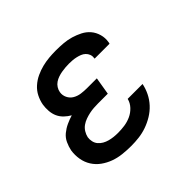

<svg xmlns="http://www.w3.org/2000/svg" viewBox="-133 -698 867 867"><g transform="rotate(-45 300.0 -265.0)"><path d="M253 8Q226 8 198.5 5Q171 2 146.5 -7Q122 -16 101 -31Q80 -46 66 -68Q52 -90 47.5 -116.5Q43 -143 47 -170Q51 -190 60 -209.5Q69 -229 85.5 -242.5Q102 -256 121.5 -265Q141 -274 161 -280Q145 -289 131.5 -302Q118 -315 110.5 -331.5Q103 -348 101.5 -368Q100 -388 103 -407Q107 -429 117.5 -450Q128 -471 146 -487Q164 -503 185.5 -513Q207 -523 229 -528.5Q251 -534 273 -536Q295 -538 317 -538Q341 -538 365 -536Q389 -534 411 -527.5Q433 -521 453.5 -510.5Q474 -500 488.5 -483Q503 -466 509.5 -443Q516 -420 512 -397Q512 -395 511.5 -393Q511 -391 510 -388H415Q415 -389 415 -390Q415 -391 415 -392Q417 -403 413 -413.5Q409 -424 401 -431.5Q393 -439 383 -443Q373 -447 362 -449.5Q351 -452 340 -453Q329 -454 317 -454Q305 -454 293.5 -453Q282 -452 270 -450Q258 -448 246 -444Q234 -440 223.5 -433Q213 -426 206 -415Q199 -404 197 -392Q194 -374 202 -357.5Q210 -341 225.5 -332Q241 -323 259.5 -320.5Q278 -318 296 -318H359L345 -234H282Q269 -234 255 -233Q241 -232 227 -229Q213 -226 199 -221Q185 -216 173 -207.5Q161 -199 153 -186Q145 -173 142 -159Q140 -146 143 -132.5Q146 -119 154.5 -109Q163 -99 174.5 -92.5Q186 -86 199 -82.5Q212 -79 225.5 -77.5Q239 -76 253 -76Q274 -76 295 -79Q316 -82 336 -91Q356 -100 371.5 -116.5Q387 -133 392 -154H487Q482 -129 470.5 -105.5Q459 -82 441 -62.5Q423 -43 400 -29Q377 -15 352.5 -6.5Q328 2 303 5Q278 8 253 8Z"/></g></svg>

Font: Iosevka Slab MdExObl
Style: Regular
Weight: 500
Width: 7
Italic angle: -9°
Monospace: yes
Designer: Belleve Invis
Foundry: Belleve Invis
Version: Version 11.1.1; ttfautohint (v1.8.3)